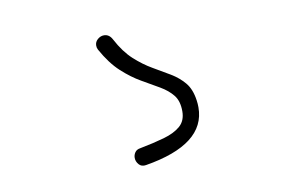

<svg xmlns="http://www.w3.org/2000/svg" viewBox="-60 -695 1119 719"><g transform="rotate(-10 500.0 -335.5)"><path d="M442 -83Q425 -80 415 -91.5Q405 -103 405 -117Q405 -128 411.5 -137.5Q418 -147 432 -149Q484 -159 524.5 -170.5Q565 -182 588 -202Q611 -222 611 -258Q611 -297 593 -319.5Q575 -342 545 -359.5Q515 -377 479 -397.5Q443 -418 407 -451Q371 -484 340 -540Q336 -547 336 -556Q336 -570 347 -579.5Q358 -589 371 -589Q391 -589 402 -568Q429 -517 462 -487Q495 -457 529 -437.5Q563 -418 593 -400Q623 -382 644 -357Q665 -332 671 -289Q672 -282 672.5 -275.5Q673 -269 673 -262Q673 -121 442 -83Z"/></g></svg>

Font: Kiwi Maru Light
Style: Regular
Weight: 300
Designer: Hiroki-Chan
Version: Version 1.100